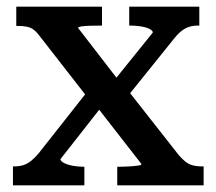

<svg xmlns="http://www.w3.org/2000/svg" viewBox="-20 -558 651 578"><path d="M593 0H333V-56H335Q352 -56 368.5 -57Q385 -58 395.5 -59.5Q406 -61 406 -64L262 -249L254 -251L99 -450Q91 -461 82 -468Q73 -475 61.5 -477.5Q50 -480 32 -480H29V-538H287V-481H285Q268 -481 252 -480.5Q236 -480 225.5 -478.5Q215 -477 215 -474L350 -299L358 -295L519 -90Q529 -79 538 -71.5Q547 -64 559.5 -60.5Q572 -57 591 -57H593ZM19 0V-57H21Q38 -57 50.5 -61Q63 -65 74 -74Q85 -83 96 -96L245 -285L297 -251L162 -79Q162 -73 172.5 -67.5Q183 -62 199 -59Q215 -56 232 -56H234V0ZM361 -264 311 -300 440 -460Q440 -466 430 -471Q420 -476 404.5 -478.5Q389 -481 372 -481H369V-538H580V-481H576Q562 -481 550.5 -477.5Q539 -474 528 -466Q517 -458 505 -443Z"/></svg>

Font: Roboto Serif SemiCondensed Medium
Style: Regular
Weight: 500
Width: 4
Designer: Greg Gazdowicz
Foundry: Commercial Type
Version: Version 1.007